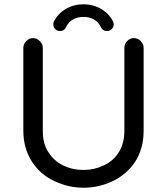

<svg xmlns="http://www.w3.org/2000/svg" viewBox="-20 -866 780 897"><path d="M229 -752Q229 -760 232 -766Q251 -803 288 -824.5Q325 -846 370 -846Q415 -846 452 -824.5Q489 -803 508 -766Q511 -760 511 -752Q511 -739 502 -730Q493 -721 479 -721Q460 -721 451 -740Q440 -763 419 -775Q398 -787 370 -787Q342 -787 321 -775Q300 -763 289 -740Q280 -721 261 -721Q247 -721 238 -730Q229 -739 229 -752ZM89 -642Q89 -660 102.5 -674Q116 -688 134 -688Q152 -688 166 -674Q180 -660 180 -642V-253Q180 -193 207 -154Q231 -115 274.5 -93.5Q318 -72 370 -72Q421 -72 464 -93Q510 -114 535.5 -155.5Q561 -197 561 -253V-642Q561 -660 574 -674Q587 -688 605 -688Q624 -688 637.5 -674Q651 -660 651 -642V-256Q651 -170 610 -108Q571 -51 507 -20Q443 11 370 11Q301 11 236 -19Q168 -50 128.5 -112Q89 -174 89 -256Z"/></svg>

Font: 寒蝉全圆体
Style: Regular
Weight: 400
Designer: Warren2060
      Designed by Motoya company      

      [Varela Round]
      Joe Prince(Latin component); Avraham Cornf
Foundry: ChillType
Version: Version 3.200